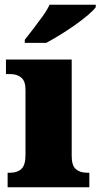

<svg xmlns="http://www.w3.org/2000/svg" viewBox="-20 -786 422 806"><path d="M12 0V-61H24Q53 -61 70 -77Q87 -93 87 -135V-409Q87 -446 69 -460.5Q51 -475 24 -475H5V-536H281V-131Q281 -91 298.5 -76Q316 -61 344 -61H355V0ZM84 -619Q99 -638 119 -664Q139 -690 158.5 -717Q178 -744 188 -766H382V-756Q373 -743 349.5 -723Q326 -703 295 -681Q264 -659 232 -639.5Q200 -620 174 -606H84Z"/></svg>

Font: Noto Serif Myanmar Black
Style: Regular
Weight: 900
Designer: Ben Mitchell and the Monotype Design Team
Foundry: Monotype Imaging Inc.
Version: Version 2.106; ttfautohint (v1.8.4.7-5d5b)